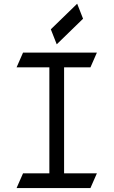

<svg xmlns="http://www.w3.org/2000/svg" viewBox="-20 -1007 602 1018"><path d="M249.5 -851.6 389.2 -987.3 420.4 -907.7 280.8 -772ZM102.1 -728H493.7L459.5 -649.9H319.8V-87.9H493.7L459.5 -9.8H67.9L102.1 -87.9H241.7V-649.9H67.9Z"/></svg>

Font: NovaMono
Style: Regular
Weight: 400
Monospace: yes
Version: Version 1.2